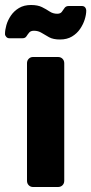

<svg xmlns="http://www.w3.org/2000/svg" viewBox="-45 -748 365 768"><path d="M87 0Q77 0 70 -7Q63 -14 63 -25V-495Q63 -506 70 -513Q77 -520 87 -520H187Q198 -520 205 -513Q212 -506 212 -495V-25Q212 -14 205 -7Q198 0 187 0ZM195 -590Q168 -590 151.5 -599Q135 -608 121.5 -616.5Q108 -625 91 -625Q78 -625 72 -618Q66 -611 61 -603Q56 -595 45 -595H-8Q-15 -595 -20 -600.5Q-25 -606 -25 -612Q-25 -628 -19.5 -647.5Q-14 -667 -1.5 -685.5Q11 -704 31 -716Q51 -728 79 -728Q106 -728 123 -719.5Q140 -711 153.5 -702Q167 -693 184 -693Q197 -693 202.5 -701Q208 -709 213.5 -716.5Q219 -724 230 -724H282Q291 -724 295.5 -718.5Q300 -713 300 -706Q300 -690 294 -670.5Q288 -651 275.5 -632.5Q263 -614 243 -602Q223 -590 195 -590Z"/></svg>

Font: Rubik SemiBold
Style: Regular
Weight: 600
Designer: Hubert and Fischer
Foundry: Hubert and Fischer
Version: Version 2.300;gftools[0.9.30]